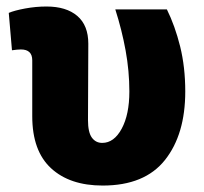

<svg xmlns="http://www.w3.org/2000/svg" viewBox="-20 -557 624 587"><path d="M293.9 10.3Q193.4 10.3 136 -42.7Q78.6 -95.7 78.6 -201.7V-372.6Q78.6 -405.8 43.9 -405.8Q33.7 -405.8 16.6 -403.3L6.8 -517.6Q23.9 -524.9 56.6 -531Q89.4 -537.1 122.1 -537.1Q182.6 -537.1 216.3 -508.3Q250 -479.5 250 -423.3L249 -189.9Q249 -152.8 260.7 -136.5Q272.5 -120.1 292.5 -120.1Q328.6 -120.1 352.1 -163.6Q375.5 -207 375.5 -277.3Q375.5 -339.8 364 -402.8Q352.5 -465.8 332.5 -528.3H490.2Q515.1 -478 530.8 -414.8Q546.4 -351.6 546.4 -277.3Q546.4 -146 484.4 -67.9Q422.4 10.3 293.9 10.3Z"/></svg>

Font: Roboto Slab Black
Style: Regular
Weight: 900
Designer: Google
Version: Version 2.000; ttfautohint (v1.8.1.43-b0c9)